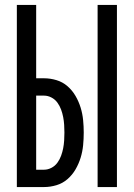

<svg xmlns="http://www.w3.org/2000/svg" viewBox="-20 -755 540 775"><path d="M374 0V-735H452V0ZM48 0V-735H126V-439H158Q183 -439 208 -431.5Q233 -424 252.5 -407Q272 -390 285 -367.5Q298 -345 305.5 -320.5Q313 -296 315.5 -270.5Q318 -245 318 -220Q318 -194 315.5 -168.5Q313 -143 305.5 -118.5Q298 -94 285 -71.5Q272 -49 252.5 -32Q233 -15 208 -7.5Q183 0 158 0ZM126 -70H158Q173 -70 187.5 -77.5Q202 -85 211.5 -98Q221 -111 226.5 -126Q232 -141 235 -156.5Q238 -172 239 -188Q240 -204 240 -220Q240 -235 239 -251Q238 -267 235 -282.5Q232 -298 226.5 -313Q221 -328 211.5 -341Q202 -354 187.5 -361.5Q173 -369 158 -369H126Z"/></svg>

Font: Iosevka Curly
Style: Regular
Weight: 400
Monospace: yes
Designer: Belleve Invis
Foundry: Belleve Invis
Version: Version 22.1.2; ttfautohint (v1.8.4)